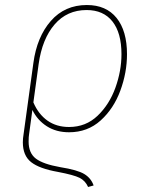

<svg xmlns="http://www.w3.org/2000/svg" viewBox="-20 -549 598 765"><path d="M96 -15Q94 -4 94 15Q94 61 123 83Q152 105 220 117Q289 128 316 144.5Q343 161 353 190L331 196Q320 171 297 159.5Q274 148 211 136Q137 123 104 97Q71 71 71 18Q71 3 74 -15L113 -298Q127 -402 182.5 -465.5Q238 -529 326 -529Q403 -529 444.5 -477.5Q486 -426 486 -333Q486 -260 459.5 -188Q433 -116 381 -69Q329 -22 255 -22Q204 -22 166.5 -46Q129 -70 109 -111ZM134 -294 113 -141Q133 -94 169 -68.5Q205 -43 255 -43Q322 -43 369 -88Q416 -133 440 -200Q464 -267 464 -333Q464 -418 428 -463.5Q392 -509 325 -509Q247 -509 197.5 -451.5Q148 -394 134 -294Z"/></svg>

Font: Fira Sans Thin
Style: Italic
Weight: 250
Italic angle: -8°
Designer: Carrois Corporate & Edenspiekermann AG
Foundry: Carrois Corporate GbR & Edenspiekermann AG
Version: Version 4.203